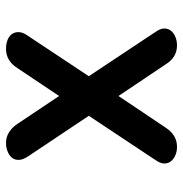

<svg xmlns="http://www.w3.org/2000/svg" viewBox="-5 -595 610 640"><g transform="rotate(-90 300.0 -275.0)"><path d="M500 -486 366 -284 512 -64Q525 -46 525 -32.5Q525 -19 517 -9.5Q509 0 496 5Q483 10 469 10Q449 10 433.5 1Q418 -8 406 -27L300 -185L194 -27Q182 -9 166.5 0.5Q151 10 130 10Q116 10 103.5 5Q91 0 83 -9.5Q75 -19 75 -32.5Q75 -46 88 -64L234 -284L99 -486Q87 -504 87 -518Q87 -532 95 -541Q103 -550 116 -555Q129 -560 143 -560Q163 -560 179 -550Q195 -540 207 -522L300 -383L393 -522Q405 -541 421 -550.5Q437 -560 458 -560Q472 -560 485 -555.5Q498 -551 505.5 -541.5Q513 -532 513 -518Q513 -504 500 -486Z"/></g></svg>

Font: Maple Mono NL SemiBold
Style: Regular
Weight: 600
Monospace: yes
Designer: subframe7536
Version: Version 7.000